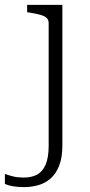

<svg xmlns="http://www.w3.org/2000/svg" viewBox="-86 -529 370 785"><path d="M113 67V-434Q113 -448 105 -455.5Q97 -463 80.5 -468Q64 -473 38 -477L25 -479V-509H169V66Q169 116 155.5 149.5Q142 183 119.5 202Q97 221 69 228.5Q41 236 12 236Q-14 236 -33.5 232.5Q-53 229 -66 223V182Q-50 188 -31.5 192.5Q-13 197 11 197Q43 197 65.5 185Q88 173 100.5 144Q113 115 113 67Z"/></svg>

Font: Roboto Serif 36pt ExtraLight
Style: Regular
Weight: 250
Designer: Greg Gazdowicz
Foundry: Commercial Type
Version: Version 1.008